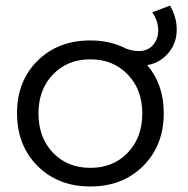

<svg xmlns="http://www.w3.org/2000/svg" viewBox="-20 -676 686 699"><path d="M599.1 -655.8Q619.6 -620.1 622.8 -583.3Q626 -546.4 613.8 -516.8Q601.6 -487.3 575.9 -466.1Q550.3 -444.8 516.1 -439Q576.2 -368.2 576.2 -264.2Q576.2 -146.5 501.2 -71.8Q426.3 2.9 309.1 2.9Q191.4 2.9 116.7 -71.8Q42 -146.5 42 -264.2Q42 -380.9 116.7 -454.8Q191.4 -528.8 309.1 -528.8Q383.8 -528.8 442.9 -497.1V-498Q462.4 -490.2 485.8 -490.2Q519 -490.2 538.1 -513.2Q557.1 -536.1 555.9 -569.3Q554.7 -602.5 534.2 -630.9ZM309.1 -64.9Q392.1 -64.9 445.1 -120.1Q498 -175.3 498 -263.2Q498 -350.1 444.8 -405Q391.6 -460 309.1 -460Q225.6 -460 172.9 -405Q120.1 -350.1 120.1 -263.2Q120.1 -174.8 172.9 -119.9Q225.6 -64.9 309.1 -64.9Z"/></svg>

Font: Montserrat-Arabic Light
Style: Regular
Weight: 300
Designer: Mohamed Gaber
Foundry: Kief Type Foundry
Version: Version 5.008;PS 005.008;hotconv 1.0.88;makeotf.lib2.5.64775